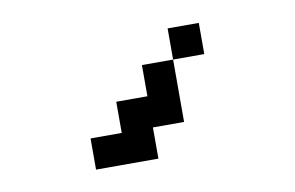

<svg xmlns="http://www.w3.org/2000/svg" viewBox="-41 -190 582 379"><g transform="rotate(-10 250.0 0.0)"><path d="M375 -62.5V-125H312.5V-62.5H250V0H187.5V62.5H125V125H250V62.5H312.5Q312.5 62.5 312.5 -62.5Z"/></g></svg>

Font: BFUnifontExMono
Style: Regular
Weight: 500
Version: Version 15.0.06